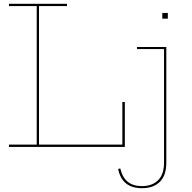

<svg xmlns="http://www.w3.org/2000/svg" viewBox="-20 -772 1011 1009"><path d="M636 -236V0H27V-12H173V-740H27V-752H332V-740H185V-12H623V-236ZM854 -525V83Q854 150 820 183.5Q786 217 726 217Q621 217 601 116L612 113Q623 160 651 183Q679 206 726 206Q780 206 811 175Q842 144 842 83V-514H700V-525ZM862 -704V-674H833V-704Z"/></svg>

Font: Hepta Slab Thin
Style: Regular
Weight: 250
Designer: Michael LaGattuta
Foundry: Michael LaGattuta
Version: Version 1.100; ttfautohint (v1.8) -l 8 -r 50 -G 200 -x 14 -D